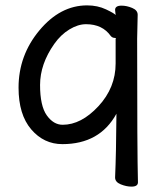

<svg xmlns="http://www.w3.org/2000/svg" viewBox="-20 -512 616 714"><path d="M213 -48Q282 -48 346 -117Q410 -186 410 -276V-367L411 -369Q411 -371 407 -371Q398 -371 392 -378Q361 -422 300 -422Q270 -422 238 -402.5Q206 -383 182 -349Q129 -274 129 -196Q129 -118 154 -83Q179 -48 213 -48ZM469 182Q450 182 429 173.5Q408 165 408 148Q412 59 413 -89Q351 24 212 24Q143 24 96 -31Q49 -86 49 -186Q49 -306 126.5 -399Q204 -492 304 -492Q343 -492 374.5 -477Q406 -462 410 -456L408 -475Q408 -491 432 -491Q451 -491 471.5 -482.5Q492 -474 492 -457L490 -368Q490 60 493 166Q493 182 469 182Z"/></svg>

Font: ToneOZ-Pinyin-WenKai-Medium
Style: Medium
Weight: 700
Designer: Fontworks Inc.
Foundry: ToneOZ
Version: Version 0.240331